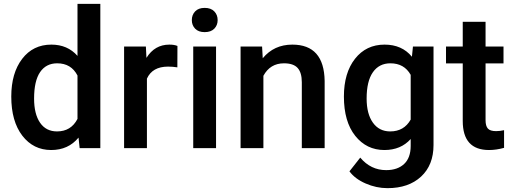

<svg xmlns="http://www.w3.org/2000/svg" viewBox="-20 -770 2667 998"><path d="M38.6 -268.1Q38.6 -390.1 95.2 -464.1Q151.9 -538.1 247.1 -538.1Q331.1 -538.1 382.8 -479.5V-750H501.5V0H394L388.2 -54.7Q335 9.8 246.1 9.8Q153.3 9.8 95.9 -64.9Q38.6 -139.6 38.6 -268.1ZM157.2 -257.8Q157.2 -177.2 188.2 -132.1Q219.2 -86.9 276.4 -86.9Q349.1 -86.9 382.8 -151.9V-377.4Q350.1 -440.9 277.3 -440.9Q219.7 -440.9 188.5 -395.3Q157.2 -349.6 157.2 -257.8Z M901.9 -419.9Q878.4 -423.8 853.5 -423.8Q772 -423.8 743.7 -361.3V0H625V-528.3H738.3L741.2 -469.2Q784.2 -538.1 860.4 -538.1Q885.7 -538.1 902.3 -531.2Z M1103 0H984.4V-528.3H1103ZM977.1 -665.5Q977.1 -692.9 994.4 -710.9Q1011.7 -729 1043.9 -729Q1076.2 -729 1093.8 -710.9Q1111.3 -692.9 1111.3 -665.5Q1111.3 -638.7 1093.8 -620.8Q1076.2 -603 1043.9 -603Q1011.7 -603 994.4 -620.8Q977.1 -638.7 977.1 -665.5Z M1342.3 -528.3 1345.7 -467.3Q1404.3 -538.1 1499.5 -538.1Q1664.6 -538.1 1667.5 -349.1V0H1548.8V-342.3Q1548.8 -392.6 1527.1 -416.7Q1505.4 -440.9 1456.1 -440.9Q1384.3 -440.9 1349.1 -376V0H1230.5V-528.3Z M1767.6 -268.1Q1767.6 -391.1 1825.4 -464.6Q1883.3 -538.1 1979 -538.1Q2069.3 -538.1 2121.1 -475.1L2126.5 -528.3H2233.4V-16.1Q2233.4 87.9 2168.7 147.9Q2104 208 1994.1 208Q1936 208 1880.6 183.8Q1825.2 159.7 1796.4 120.6L1852.5 49.3Q1907.2 114.3 1987.3 114.3Q2046.4 114.3 2080.6 82.3Q2114.7 50.3 2114.7 -11.7V-47.4Q2063.5 9.8 1978 9.8Q1885.3 9.8 1826.4 -64Q1767.6 -137.7 1767.6 -268.1ZM1885.7 -257.8Q1885.7 -178.2 1918.2 -132.6Q1950.7 -86.9 2008.3 -86.9Q2080.1 -86.9 2114.7 -148.4V-380.9Q2081.1 -440.9 2009.3 -440.9Q1950.7 -440.9 1918.2 -394.5Q1885.7 -348.1 1885.7 -257.8Z M2503.9 -656.7V-528.3H2597.2V-440.4H2503.9V-145.5Q2503.9 -115.2 2515.9 -101.8Q2527.8 -88.4 2558.6 -88.4Q2579.1 -88.4 2600.1 -93.3V-1.5Q2559.6 9.8 2522 9.8Q2385.3 9.8 2385.3 -141.1V-440.4H2298.3V-528.3H2385.3V-656.7Z"/></svg>

Font: Roboto-o Medium
Style: Regular
Weight: 500
Designer: Google
Version: Version 2.134; 2016; ttfautohint (v1.6)